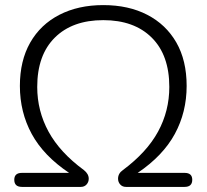

<svg xmlns="http://www.w3.org/2000/svg" viewBox="-20 -733 810 753"><path d="M66 0Q36 0 36 -28Q36 -55 66 -55H251Q151 -122 104.5 -207.5Q58 -293 58 -396Q58 -495 98.5 -566Q139 -637 213 -675Q287 -713 385 -713Q484 -713 557.5 -675Q631 -637 671.5 -566.5Q712 -496 712 -396Q712 -293 665.5 -207.5Q619 -122 520 -55H704Q734 -55 734 -28Q734 0 704 0H474Q460 0 451.5 -9.5Q443 -19 443 -32Q443 -53 462 -66Q556 -136 600 -217Q644 -298 644 -392Q644 -517 575 -585.5Q506 -654 385 -654Q264 -654 195 -585.5Q126 -517 126 -392Q126 -298 170.5 -216.5Q215 -135 309 -66Q328 -51 328 -32Q328 -19 319.5 -9.5Q311 0 297 0Z"/></svg>

Font: Chiron GoRound TC L
Style: Regular
Weight: 300
Designer: Ryoko NISHIZUKA 西塚涼子 (kana, bopomofo & ideographs); Paul D. Hunt (Latin, Greek & Cyrillic); Sandoll Communications 산돌커뮤니
Foundry: Adobe
Version: Version 1.000;hotconv 1.1.1;makeotfexe 2.6.0